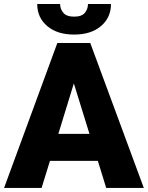

<svg xmlns="http://www.w3.org/2000/svg" viewBox="-22 -922 726 942"><path d="M499 0 458 -132.8H223.1L182.1 0H-2L259.3 -710.9H420.9L683.6 0ZM264.2 -265.1H417L340.3 -512.7ZM409.7 -902.3H522.5Q522.5 -835.9 473.6 -794.2Q424.8 -752.4 341.8 -752.4Q258.3 -752.4 209.5 -794.2Q160.6 -835.9 160.6 -902.3H272.9Q272.9 -878.4 288.6 -859.4Q304.2 -840.3 341.8 -840.3Q379.4 -840.3 394.5 -859.4Q409.7 -878.4 409.7 -902.3Z"/></svg>

Font: Vazirmatn RD Black
Style: Regular
Weight: 900
Designer: Saber Rastikerdar
Foundry: Saber Rastikerdar
Version: Version 32.102